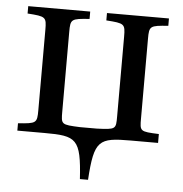

<svg xmlns="http://www.w3.org/2000/svg" viewBox="-49 -537 716 753"><g transform="rotate(5 309.0 -161.0)"><path d="M32 0H139C265 0 283 10 293 168H325C335 10 353 0 479 0H586V-35C511 -38 511 -39 511 -90V-403C511 -454 514 -456 586 -461V-490H342V-461C414 -456 417 -454 417 -403V-90C417 -39 417 -38 342 -35H276C201 -38 201 -39 201 -90V-403C201 -454 204 -456 276 -461V-490H32V-461C104 -456 107 -454 107 -403V-87C107 -36 104 -34 32 -29Z"/></g></svg>

Font: Lingua Franca
Style: Regular
Weight: 400
Version: Version 1.19